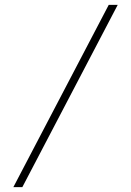

<svg xmlns="http://www.w3.org/2000/svg" viewBox="-20 -710 540 791"><path d="M465 -690 72 61H35L428 -690Z"/></svg>

Font: Exo 2 ExtraLight
Style: Regular
Weight: 250
Designer: Natanael Gama
Foundry: Natanael Gama
Version: Version 2.010